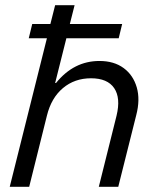

<svg xmlns="http://www.w3.org/2000/svg" viewBox="-20 -720 615 740"><path d="M17.5 0 160.8 -572.5H90.8L104.2 -627.5H174.2L192.5 -700H267.5L249.2 -627.5H450.8L437.5 -572.5H235.8L192.5 -400H195.8Q264.2 -485 363.3 -485Q419.2 -485 456.2 -457.9Q493.3 -430.8 507.1 -383.3Q520.8 -335.8 505 -275.8L435.8 0H360.8L429.2 -274.2Q445.8 -342.5 420 -380.4Q394.2 -418.3 330.8 -418.3Q267.5 -418.3 222.5 -380.4Q177.5 -342.5 160.8 -274.2L92.5 0Z"/></svg>

Font: Funnel Sans Light
Style: Italic
Weight: 300
Italic angle: -14.036°
Designer: NORD ID, Kristian Moeller
Foundry: Dicotype
Version: Version 1.000